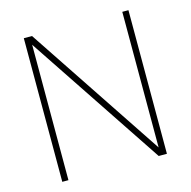

<svg xmlns="http://www.w3.org/2000/svg" viewBox="-103 -802 899 904"><g transform="rotate(-15 346.0 -350.0)"><path d="M131 -700 571 -39V-700H601V0H561L121 -660V0H91V-700Z"/></g></svg>

Font: Metropolitano Thin
Style: Regular
Weight: 250
Designer: Fonts by Alex Slobzheninov & Chris M. Simpson / Changes by Cristiano Sobral
Foundry: Fonts by Alex Slobzheninov & Chris M. Simpson / Changes by Cristiano Sobral
Version: Version 1.00;August 30, 2020;FontCreator 13.0.0.2681 64-bit